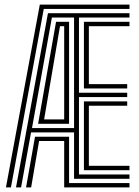

<svg xmlns="http://www.w3.org/2000/svg" viewBox="-20 -820 609 840"><path d="M6 0 154.2 -800H546.5V-781H171.5L27.8 0ZM50 0 189.8 -762.2H546.5V-743.2H325.5V-414.2H536.5V-395.2H325.5V-56.8H546.5V-37.8H304V-240.8H115.8L72.2 0ZM94 0 133.2 -221.8H282.2V-19H546.5V0H260.8V-203H151L116.2 0ZM120 -259.8H304V-743.2H207ZM146.8 -278.5 225.2 -724.5H282.2V-278.5ZM173 -297.5H260.8V-705.5H242.5ZM347.2 -433V-724.5H546.5V-705.5H368.8V-452H536.5V-433ZM347.2 -75.5V-376.5H536.5V-357.5H368.8V-94.5H546.5V-75.5Z"/></svg>

Font: Big Shoulders Inline Display Thin
Style: Bold
Weight: 700
Version: Version 2.002